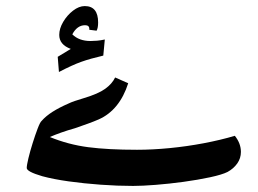

<svg xmlns="http://www.w3.org/2000/svg" viewBox="-20 -747 848 632"><path d="M418 -135Q367 -135 311.5 -139Q256 -143 206 -150Q156 -157 119 -167Q68 -182 68 -194Q68 -203 73.5 -226Q79 -249 87.5 -276Q96 -303 104 -324Q112 -345 117 -349Q131 -365 153 -379Q175 -393 205 -406Q213 -410 226 -414.5Q239 -419 256 -424Q303 -438 326 -454.5Q349 -471 359 -492L402 -473Q388 -429 363.5 -399Q339 -369 305 -354Q289 -347 269.5 -340Q250 -333 227 -325Q202 -318 181 -310.5Q160 -303 144 -296Q205 -271 270.5 -262.5Q336 -254 431 -254Q482 -254 538.5 -259.5Q595 -265 650.5 -275.5Q706 -286 753 -300Q773 -275 773 -247Q773 -226 761 -209Q749 -192 729 -181Q711 -172 671.5 -163.5Q632 -155 584.5 -148.5Q537 -142 492.5 -138.5Q448 -135 418 -135ZM174 -510 170 -560 213 -586Q175 -600 175 -632Q175 -653 188 -675Q201 -697 220.5 -712Q240 -727 259 -727Q303 -727 303 -673Q303 -655 298 -646L274 -649V-653Q274 -658 270.5 -661Q267 -664 260 -664Q247 -664 236.5 -656.5Q226 -649 218 -634Q240 -612 278 -612Q288 -612 299.5 -613Q311 -614 325 -617L320 -564Q277 -554 247.5 -543.5Q218 -533 174 -510Z"/></svg>

Font: Noto Naskh Arabic UI
Style: Regular
Weight: 400
Designer: Monotype Design Team, David Williams, Mohamad Dakak and Nizar Qandah
Foundry: Monotype Imaging Inc.
Version: Version 2.014